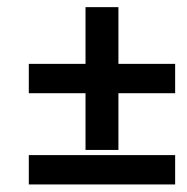

<svg xmlns="http://www.w3.org/2000/svg" viewBox="-20 -541 510 524"><path d="M458 -286.6H303.2V-131.8H213.4V-286.6H58.6V-366.7H213.4V-521.5H303.2V-366.7H458ZM458 -37.6H58.6V-117.7H458Z"/></svg>

Font: Uroob
Style: Regular
Weight: 400
Designer: Hussain K H
Foundry: Swanthanthra Malayalam Computing(http://smc.org.in)
Version: Version 2.0.0+20200101